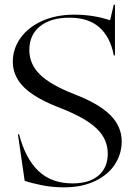

<svg xmlns="http://www.w3.org/2000/svg" viewBox="-20 -790 578 825"><path d="M86 -13 57 -213H62Q89 -109 145 -55.5Q201 -2 292 -2Q364 -2 403.5 -36Q443 -70 443 -130Q443 -191 396.5 -236.5Q350 -282 244 -324Q133 -366 84 -414Q35 -462 35 -525Q35 -580 68 -626.5Q101 -673 161 -700Q221 -727 299 -727Q381 -727 453 -703L469 -770H474V-552H469Q454 -631 407 -672.5Q360 -714 279 -714Q198 -714 152 -677Q106 -640 106 -575Q106 -515 151.5 -470Q197 -425 300 -385Q404 -345 453.5 -296Q503 -247 503 -182Q503 -130 474.5 -85Q446 -40 389.5 -12.5Q333 15 254 15Q204 15 158 5.5Q112 -4 86 -13Z"/></svg>

Font: Nyght Serif Light
Style: Regular
Weight: 300
Designer: Maksym Kobuzan
Version: Version 0.410